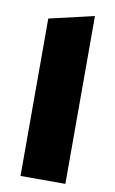

<svg xmlns="http://www.w3.org/2000/svg" viewBox="-84 -772 491 818"><g transform="rotate(10 162.0 -363.0)"><path d="M65 0H259V-726L65 -681Z"/></g></svg>

Font: Frost ExtraBold
Style: Regular
Weight: 800
Designer: Lee Frost
Foundry: Lee Frost for Ice Communication Norge AS
Version: Version 2.011;hotconv 1.0.107;makeotfexe 2.5.65593